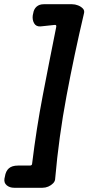

<svg xmlns="http://www.w3.org/2000/svg" viewBox="-43 -787 418 908"><path d="M158 101H24Q3 101 -11 89.5Q-25 78 -22 58L-20 49Q-16 22 -1 9Q14 -4 42 -4H98Q109 -4 109 -14Q129 -178 159.5 -337Q190 -496 223 -660Q225 -671 214 -669L148 -662Q127 -661 118 -677.5Q109 -694 112 -715L114 -724Q117 -744 130 -755.5Q143 -767 164 -767H298Q312 -767 326 -761.5Q340 -756 349 -746.5Q358 -737 354 -723Q308 -528 271.5 -333Q235 -138 218 57Q218 70 208 80Q198 90 185 95.5Q172 101 158 101Z"/></svg>

Font: Winky Sans Medium
Style: Italic
Weight: 500
Italic angle: -8.97852°
Designer: Simon Atzbach
Foundry: typofactur
Version: Version 1.205